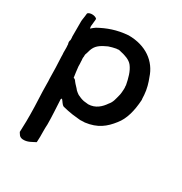

<svg xmlns="http://www.w3.org/2000/svg" viewBox="-169 -727 916 968"><g transform="rotate(30 289.0 -242.5)"><path d="M58 -455C59 -451 59 -447 59 -442V-436C55 -428 56 -419 59 -411V-406C60 -399 60 -393 60 -386V-362C61 -356 61 -349 61 -341C63 -300 65 -257 65 -215C66 -205 66 -195 66 -184C66 -126 71 -68 71 -10V30C71 53 69 72 69 93C76 103 79 115 98 118C128 121 150 104 169 95C170 73 171 53 170 30C170 17 170 4 171 -10C171 -59 167 -106 165 -153L169 -159C169 -159 169 -158 170 -158C180 -148 184 -135 197 -128C217 -123 235 -119 256 -116C270 -114 288 -113 302 -111C310 -111 317 -112 323 -112H329C399 -121 437 -152 472 -197C503 -235 517 -289 521 -354C521 -357 520 -359 520 -362C520 -369 519 -376 519 -382C517 -415 507 -448 497 -473C472 -551 402 -603 301 -603C234 -598 185 -579 139 -554C131 -549 123 -542 115 -535C114 -538 114 -543 113 -548C114 -560 116 -574 117 -586V-593C107 -605 75 -607 64 -594C63 -588 63 -582 62 -576C61 -565 58 -554 58 -543ZM158 -384V-391C159 -394 159 -398 159 -401C159 -405 159 -409 160 -412C165 -423 167 -437 172 -448C185 -478 212 -490 239 -503C252 -508 267 -511 281 -514H286C289 -515 292 -515 295 -515C298 -515 301 -514 305 -513C333 -507 363 -498 379 -477C399 -451 408 -415 415 -379C415 -374 415 -369 416 -365V-356C416 -349 414 -325 412 -320C405 -293 402 -273 386 -255C367 -227 340 -201 298 -200C289 -200 279 -203 271 -203C257 -206 245 -211 233 -217C226 -221 220 -227 214 -232C205 -244 193 -254 184 -266C180 -272 176 -278 168 -279C165 -299 162 -321 160 -341C160 -351 160 -360 159 -369C159 -374 159 -379 158 -384Z"/></g></svg>

Font: Hussar Pisanka
Style: Regular
Weight: 400
Designer: Robert Jablonski
Foundry: Cannot Into Space Fonts
Version: Version 1.070